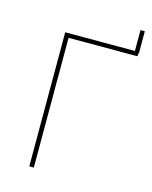

<svg xmlns="http://www.w3.org/2000/svg" viewBox="-118 -864 747 942"><g transform="rotate(15 256.0 -393.5)"><path d="M477 -787H499V-681L495 -659H146V0H123V-681H477Z"/></g></svg>

Font: FiraGO Thin
Style: Regular
Weight: 100
Designer: bBox Type
Foundry: bBox Type GmbH
Version: Version 1.001;PS 001.001;hotconv 1.0.88;makeotf.lib2.5.64775